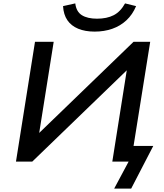

<svg xmlns="http://www.w3.org/2000/svg" viewBox="-20 -951 964 1130"><path d="M652 159 737 0H641L727 -543L728 -539L170 0H74L186 -705H296L210 -164L209 -167L766 -705H864L766 -92H882L752 159ZM537 -765Q481 -765 440 -782Q399 -799 376.5 -832Q354 -865 351 -915L423 -931Q429 -882 462 -861.5Q495 -841 551 -841Q609 -841 649 -861.5Q689 -882 716 -931L781 -915Q760 -865 724 -831.5Q688 -798 640.5 -781.5Q593 -765 537 -765Z"/></svg>

Font: Nunito Sans 7pt SemiExpanded SemiBold
Style: Italic
Weight: 600
Width: 6
Italic angle: -9°
Designer: Vernon Adams
Foundry: Vernon Adams
Version: Version 3.101;gftools[0.9.27]